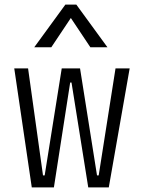

<svg xmlns="http://www.w3.org/2000/svg" viewBox="-20 -815 626 835"><path d="M363.8 0 291 -456.1H285.2L214.4 0H118.2L42 -517.6H102.1L167 -52.2H174.3L248.5 -517.6H328.1L401.9 -52.2H409.2L482.4 -517.6H543.9L453.1 0ZM128.9 -609.4 264.2 -794.9H312L447.3 -609.4H373L288.1 -736.8L203.1 -609.4Z"/></svg>

Font: Cascadia Mono PL Light
Style: Regular
Weight: 300
Monospace: yes
Designer: Aaron Bell
Foundry: Saja Typeworks
Version: Version 2404.023; ttfautohint (v1.8.4)